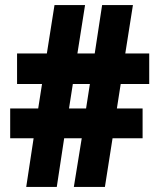

<svg xmlns="http://www.w3.org/2000/svg" viewBox="-20 -734 620 754"><path d="M454 -404 439 -308H540V-191H422L392 0H270L301 -191H232L203 0H83L112 -191H20V-308H130L145 -404H47V-524H164L194 -714H314L284 -524H352L381 -714H502L472 -524H566V-404ZM251 -308H318L333 -404H266Z"/></svg>

Font: Noto Sans Lao UI Cond Blk
Style: Regular
Weight: 900
Width: 3
Designer: Monotype Design Team
Foundry: Monotype Imaging Inc.
Version: Version 2.000; ttfautohint (v1.8.4.7-5d5b)